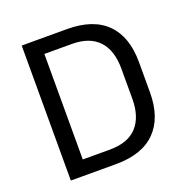

<svg xmlns="http://www.w3.org/2000/svg" viewBox="-117 -747 826 854"><g transform="rotate(-20 296.0 -319.5)"><path d="M289.5 0H131.5V-70H286.5Q371.5 -70 414.2 -116.2Q457 -162.5 457 -248.5V-391Q457 -477.5 414.2 -523.5Q371.5 -569.5 286.5 -569.5H131V-639H289.5Q413.5 -639 477 -575.2Q540.5 -511.5 540.5 -391.5V-248Q540.5 -128.5 477 -64.2Q413.5 0 289.5 0ZM157.5 0H75.5V-639H157.5Z"/></g></svg>

Font: Anek Kannada
Style: Regular
Weight: 400
Version: Version 1.003